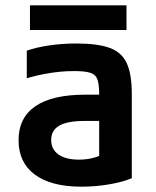

<svg xmlns="http://www.w3.org/2000/svg" viewBox="-20 -694 590 724"><path d="M288 10Q173 10 111.5 -35.5Q50 -81 50 -165Q50 -250 113.5 -293.5Q177 -337 301 -337H412V-238H299Q235 -238 204 -220.5Q173 -203 173 -166Q173 -131 200.5 -111.5Q228 -92 278 -92Q307 -92 333 -99Q359 -106 380 -119L354 -54V-337Q354 -375 347.5 -394Q341 -413 320.5 -419.5Q300 -426 260 -426Q233 -426 206.5 -423.5Q180 -421 149.5 -415.5Q119 -410 81 -399V-503Q119 -516 167 -523Q215 -530 269 -530Q349 -530 394.5 -513Q440 -496 458.5 -454.5Q477 -413 477 -340V-22Q441 -7 389.5 1.5Q338 10 288 10ZM93 -581V-674H457V-581Z"/></svg>

Font: M PLUS Code Latin SemiExpanded SemiBold
Style: Regular
Weight: 600
Width: 6
Designer: Coji Morishita
Foundry: UNDERFOREST DESIGN
Version: Version 1.002; ttfautohint (v1.8.3)